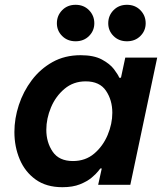

<svg xmlns="http://www.w3.org/2000/svg" viewBox="-20 -770 675 800"><path d="M509 -598Q475 -598 453 -620Q431 -642 431 -673Q431 -705 453 -727.5Q475 -750 509 -750Q543 -750 565 -727.5Q587 -705 587 -673Q587 -642 565 -620Q543 -598 509 -598ZM295 -598Q261 -598 239 -620Q217 -642 217 -673Q217 -705 239 -727.5Q261 -750 295 -750Q329 -750 351 -727.5Q373 -705 373 -673Q373 -642 351 -620Q329 -598 295 -598ZM316 -540Q371 -540 404.5 -522Q438 -504 455 -481.5Q472 -459 477 -446H484L502 -530H635L523 0H389L404 -68H398Q398 -68 389 -56.5Q380 -45 361.5 -29.5Q343 -14 313 -2Q283 10 240 10Q173 10 128.5 -22Q84 -54 62 -106.5Q40 -159 40 -220Q40 -276 58.5 -332.5Q77 -389 112.5 -436Q148 -483 199 -511.5Q250 -540 316 -540ZM337 -431Q286 -431 249 -400Q212 -369 192.5 -322.5Q173 -276 173 -229Q173 -177 199.5 -138Q226 -99 284 -99Q336 -99 372.5 -130Q409 -161 428.5 -207.5Q448 -254 448 -300Q448 -353 421.5 -392Q395 -431 337 -431Z"/></svg>

Font: Be Vietnam Pro SemiBold
Style: Italic
Weight: 600
Italic angle: -12°
Designer: Lam Bao, Tony Le, Vietanh Nguyen
Foundry: Yellow Type Foundry
Version: Version 1.002; ttfautohint (v1.8.3)